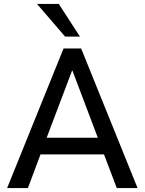

<svg xmlns="http://www.w3.org/2000/svg" viewBox="-20 -950 731 970"><path d="M16 0 301 -705H390L675 0H570L494 -200L538 -170H152L196 -200L121 0ZM344 -593 207 -231 187 -254H503L483 -231L346 -593ZM309 -765 167 -930H277L384 -765Z"/></svg>

Font: Nunito Sans 10pt SemiCondensed SemiBold
Style: Regular
Weight: 600
Width: 4
Designer: Vernon Adams
Foundry: Vernon Adams
Version: Version 3.101;gftools[0.9.27]